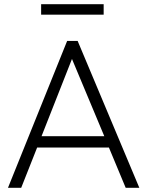

<svg xmlns="http://www.w3.org/2000/svg" viewBox="-20 -895 702 915"><path d="M18 0 300 -700H350L644 0H579L499 -192H157L81 0ZM178 -246H477L323 -614ZM176 -825V-875H474V-825Z"/></svg>

Font: Geologica Cursive Thin
Style: Regular
Weight: 250
Designer: Sindre Bremnes, Frode Helland
Foundry: Monokrom Skriftforlag AS
Version: Version 1.010;gftools[0.9.28]